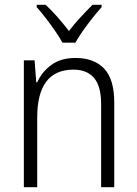

<svg xmlns="http://www.w3.org/2000/svg" viewBox="-20 -785 576 805"><path d="M296 -542Q375 -542 417 -497Q459 -452 459 -356V0H404V-349Q404 -423 374.5 -458Q345 -493 288 -493Q136 -493 136 -292V0H80V-532H125L132 -440H136Q155 -483 195 -512.5Q235 -542 296 -542ZM242 -606Q230 -628 211 -655.5Q192 -683 171.5 -709.5Q151 -736 134 -755V-765H171Q195 -743 221 -713.5Q247 -684 269 -655Q292 -685 317 -712Q342 -739 368 -765H406V-755Q388 -735 367 -708.5Q346 -682 327 -655Q308 -628 296 -606Z"/></svg>

Font: Noto Sans Tamil SemiCondensed Light
Style: Regular
Weight: 300
Width: 4
Designer: Jelle Bosma - Monotype Design Team
Foundry: Monotype Imaging Inc.
Version: Version 2.004; ttfautohint (v1.8.4.7-5d5b)